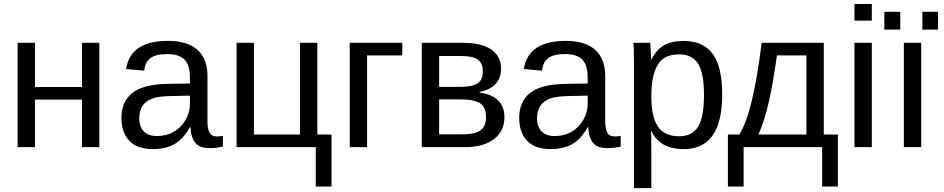

<svg xmlns="http://www.w3.org/2000/svg" viewBox="-20 -745 4779 972"><path d="M157.2 -528.3V-304.7H395V-528.3H482.9V0H395V-240.7H157.2V0H69.3V-528.3Z M754.4 9.8Q674.8 9.8 634.8 -32.2Q594.7 -74.2 594.7 -147.5Q594.7 -229.5 648.7 -273.4Q702.6 -317.4 822.8 -320.3L941.4 -322.3V-351.1Q941.4 -415.5 914.1 -443.4Q886.7 -471.2 828.1 -471.2Q769 -471.2 742.2 -451.2Q715.3 -431.2 710 -387.2L618.2 -395.5Q640.6 -538.1 830.1 -538.1Q929.7 -538.1 980 -492.4Q1030.3 -446.8 1030.3 -360.4V-132.8Q1030.3 -93.8 1040.5 -74Q1050.8 -54.2 1079.6 -54.2Q1092.3 -54.2 1108.4 -57.6V-2.9Q1075.2 4.9 1040.5 4.9Q991.7 4.9 969.5 -20.8Q947.3 -46.4 944.3 -101.1H941.4Q907.7 -40.5 863 -15.4Q818.4 9.8 754.4 9.8ZM774.4 -56.2Q822.8 -56.2 860.4 -78.1Q897.9 -100.1 919.7 -138.4Q941.4 -176.8 941.4 -217.3V-260.7L845.2 -258.8Q783.2 -257.8 751.2 -246.1Q719.2 -234.4 702.1 -210Q685.1 -185.5 685.1 -146Q685.1 -103 708.3 -79.6Q731.4 -56.2 774.4 -56.2Z M1265.6 -528.3V-64H1498.5V-528.3H1586.4V-64H1658.2V199.2H1578.6V0H1177.7V-528.3Z M2016.6 -528.3V-464.4H1838.4V0H1750.5V-528.3Z M2321.3 -528.3Q2418.9 -528.3 2467.8 -494.1Q2516.6 -460 2516.6 -396Q2516.6 -350.6 2488.8 -320.3Q2460.9 -290 2407.7 -279.8V-276.4Q2470.7 -268.1 2502.2 -236.3Q2533.7 -204.6 2533.7 -152.3Q2533.7 -80.6 2480.2 -40.3Q2426.8 0 2332.5 0H2115.2V-528.3ZM2203.1 -64.9H2318.4Q2385.7 -64.9 2413.1 -85.7Q2440.4 -106.4 2440.4 -151.9Q2440.4 -201.2 2411.4 -221.4Q2382.3 -241.7 2312.5 -241.7H2203.1ZM2203.1 -461.4V-305.2H2308.6Q2371.1 -305.2 2397.7 -322.8Q2424.3 -340.3 2424.3 -384.3Q2424.3 -424.3 2399.4 -442.9Q2374.5 -461.4 2315.4 -461.4Z M2768.1 9.8Q2688.5 9.8 2648.4 -32.2Q2608.4 -74.2 2608.4 -147.5Q2608.4 -229.5 2662.4 -273.4Q2716.3 -317.4 2836.4 -320.3L2955.1 -322.3V-351.1Q2955.1 -415.5 2927.7 -443.4Q2900.4 -471.2 2841.8 -471.2Q2782.7 -471.2 2755.9 -451.2Q2729 -431.2 2723.6 -387.2L2631.8 -395.5Q2654.3 -538.1 2843.8 -538.1Q2943.4 -538.1 2993.7 -492.4Q3043.9 -446.8 3043.9 -360.4V-132.8Q3043.9 -93.8 3054.2 -74Q3064.5 -54.2 3093.3 -54.2Q3106 -54.2 3122.1 -57.6V-2.9Q3088.9 4.9 3054.2 4.9Q3005.4 4.9 2983.2 -20.8Q2960.9 -46.4 2958 -101.1H2955.1Q2921.4 -40.5 2876.7 -15.4Q2832 9.8 2768.1 9.8ZM2788.1 -56.2Q2836.4 -56.2 2874 -78.1Q2911.6 -100.1 2933.3 -138.4Q2955.1 -176.8 2955.1 -217.3V-260.7L2858.9 -258.8Q2796.9 -257.8 2764.9 -246.1Q2732.9 -234.4 2715.8 -210Q2698.7 -185.5 2698.7 -146Q2698.7 -103 2721.9 -79.6Q2745.1 -56.2 2788.1 -56.2Z M3636.2 -266.6Q3636.2 9.8 3441.9 9.8Q3319.8 9.8 3277.8 -82H3275.4Q3277.3 -78.1 3277.3 1V207.5H3189.5V-420.4Q3189.5 -502 3186.5 -528.3H3271.5Q3272 -526.4 3272.9 -514.4Q3273.9 -502.4 3275.1 -477.5Q3276.4 -452.6 3276.4 -443.4H3278.3Q3301.8 -492.2 3340.3 -514.9Q3378.9 -537.6 3441.9 -537.6Q3539.6 -537.6 3587.9 -472.2Q3636.2 -406.7 3636.2 -266.6ZM3543.9 -264.6Q3543.9 -375 3514.2 -422.4Q3484.4 -469.7 3419.4 -469.7Q3367.2 -469.7 3337.6 -447.8Q3308.1 -425.8 3292.7 -379.2Q3277.3 -332.5 3277.3 -257.8Q3277.3 -153.8 3310.5 -104.5Q3343.8 -55.2 3418.5 -55.2Q3483.9 -55.2 3513.9 -103.3Q3543.9 -151.4 3543.9 -264.6Z M4062.5 -464.4H3913.1Q3895 -331.5 3873 -233.2Q3851.1 -134.8 3819.8 -64H4062.5ZM4221.7 199.2H4142.1V0H3744.6V199.2H3665V-64H3723.1Q3759.8 -125 3786.6 -237.3Q3813.5 -349.6 3835.9 -528.3H4150.4V-64H4221.7Z M4305.7 -640.6V-724.6H4393.6V-640.6ZM4305.7 0V-528.3H4393.6V0Z M4555.7 0V-528.3H4643.6V0ZM4649.4 -595.2V-685.1H4729V-595.2ZM4457 -595.2V-685.1H4537.6V-595.2Z"/></svg>

Font: Liberation Sans
Style: Regular
Weight: 400
Designer: Steve Matteson
Foundry: Ascender Corporation
Version: Version 2.00.1